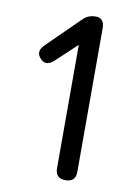

<svg xmlns="http://www.w3.org/2000/svg" viewBox="-79 -730 547 782"><g transform="rotate(10 194.5 -339.0)"><path d="M247 0C275 0 289 -14 289 -42C289 -42 289 -636 289 -636C289 -636 289 -636 289 -636C289 -664 277 -678 253 -678C253 -678 253 -678 253 -678C232.5 -678 215 -671 201 -657C201 -657 67 -525 67 -525C67 -525 67 -525 67 -525C47 -505 46 -486 64 -468C64 -468 64 -468 64 -468C73 -459 82 -455.5 91.5 -457C101 -458.5 109.5 -463 118 -471C118 -471 228 -574 228 -574C228 -574 205 -558 205 -558C205 -558 205 -42 205 -42C205 -42 205 -42 205 -42C205 -14 219 0 247 0C247 0 247 0 247 0Z"/></g></svg>

Font: Jura-Fortis-Bold
Style: Bold
Weight: 500
Designer: Daniel Johnson, Alexei Vanyashin, Mirko Velimirovic
Foundry: Daniel Johnson
Version: ""